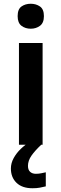

<svg xmlns="http://www.w3.org/2000/svg" viewBox="-20 -771 327 1023"><path d="M207 -542V0H81V-542ZM144 -751Q172 -751 193 -736.5Q214 -722 214 -685Q214 -649 193 -633.5Q172 -618 144 -618Q115 -618 94.5 -633.5Q74 -649 74 -685Q74 -722 94.5 -736.5Q115 -751 144 -751ZM129 113Q129 134 140.5 144.5Q152 155 171 155Q187 155 200.5 152Q214 149 224 147V222Q208 226 191.5 229Q175 232 153 232Q98 232 68 203Q38 174 38 127Q38 98 53 71Q68 44 91 22Q114 0 141 -16L200 0Q166 32 147.5 58.5Q129 85 129 113Z"/></svg>

Font: Noto Sans Hebrew SemiBold
Style: Regular
Weight: 600
Designer: Monotype Design Team
Foundry: Monotype Imaging Inc.
Version: Version 2.003